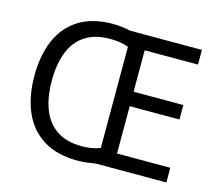

<svg xmlns="http://www.w3.org/2000/svg" viewBox="-104 -857 1136 999"><g transform="rotate(15 464.0 -357.5)"><path d="M386 -725Q412 -725 436 -722Q460 -719 482 -714H868V-635H581V-412H849V-334H581V-79H868V0H488Q466 4 441.5 7Q417 10 391 10Q280 10 206.5 -36Q133 -82 97 -165Q61 -248 61 -359Q61 -470 96.5 -552Q132 -634 204.5 -679.5Q277 -725 386 -725ZM394 -646Q312 -646 259 -611.5Q206 -577 180.5 -512.5Q155 -448 155 -358Q155 -268 180.5 -203Q206 -138 259 -103Q312 -68 393 -68Q421 -68 446.5 -72.5Q472 -77 492 -85V-630Q471 -638 446.5 -642Q422 -646 394 -646Z"/></g></svg>

Font: Noto Sans Cherokee
Style: Regular
Weight: 400
Designer: Monotype Design Team
Foundry: Monotype Imaging Inc.
Version: Version 2.001